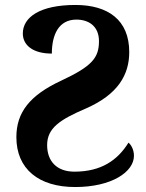

<svg xmlns="http://www.w3.org/2000/svg" viewBox="-20 -744 588 774"><path d="M283 10C430 10 520 -51 520 -116C520 -140 509 -160 498 -169C454 -98 388 -52 280 -52C208 -52 170 -95 170 -159C170 -228 222 -262 327 -307C457 -364 501 -444 501 -534C501 -664 415 -724 284 -724C140 -724 72 -674 72 -609C72 -563 111 -528 189 -528C189 -603 216 -665 288 -665C337 -665 379 -639 379 -578C379 -511 351 -477 227 -419C100 -360 46 -291 46 -191C46 -63 136 10 283 10Z"/></svg>

Font: Noto Serif SemiCondensed
Style: Bold
Weight: 700
Width: 4
Designer: Monotype Design Team
Foundry: Monotype Imaging Inc.
Version: Version 2.015